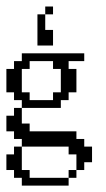

<svg xmlns="http://www.w3.org/2000/svg" viewBox="-20 -435 332 601"><path d="M194.8 121.6V97.2H219.2V121.6ZM48.3 146V121.6H23.9V97.2H0V48.3H23.9V23.9H48.3V97.2H72.8V121.6H194.8V146ZM219.2 97.2V48.3H194.8V23.9H48.3V0H23.9V-23.9H0V-72.8H23.9V-97.2H48.3V-48.3H72.8V-23.9H219.2V0H243.7V23.9H268.1V72.8H243.7V97.2ZM146 -121.6V-146H170.4V-219.2H146V-243.7H72.8V-219.2H48.3V-146H72.8V-121.6ZM48.3 -97.2V-121.6H23.9V-146H0V-219.2H23.9V-243.7H48.3V-268.1H243.7V-243.7H194.8V-219.2H219.2V-146H194.8V-121.6H170.4V-97.2ZM97.2 -292.5V-390.1H121.6V-341.3H146V-292.5ZM121.6 -390.1V-414.6H146V-390.1Z"/></svg>

Font: FS Mondwest Regular
Style: Regular
Weight: 400
Designer: NZWStudios2024
Foundry: https://fontstruct.com
Version: Version 1.0